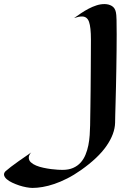

<svg xmlns="http://www.w3.org/2000/svg" viewBox="-342 -525 682 946"><path d="M229 -464.8Q231.4 -456.1 232.2 -426.8Q232.9 -397.5 232.9 -355Q232.9 -318.4 232.4 -274.9Q231.9 -231.4 231.2 -186.8Q230.5 -142.1 229.5 -98.9Q228.5 -55.7 227.5 -19.5Q226.6 16.6 225.8 43Q225.1 69.3 225.1 80.1Q223.6 134.8 182.6 194.1Q141.6 253.4 57.1 313Q22.5 337.4 -10.7 354.2Q-43.9 371.1 -74.2 381.3Q-104.5 391.6 -131.6 396.2Q-158.7 400.9 -181.2 400.9Q-194.3 400.9 -211.9 397.7Q-229.5 394.5 -247.3 388.7Q-265.1 382.8 -281.7 375Q-298.3 367.2 -308.8 357.9Q-319.3 348.6 -321.8 338.6Q-324.2 328.6 -314.9 318.8Q-305.2 310.1 -288.1 296.9Q-273.4 285.6 -249 268.3Q-224.6 251 -188 226.1Q-194.8 232.9 -197.5 239.5Q-200.2 246.1 -200.2 252Q-200.2 265.1 -189.9 274.7Q-179.7 284.2 -163.8 290.8Q-147.9 297.4 -128.4 301.5Q-108.9 305.7 -90.3 308.1Q-71.8 310.5 -56.6 311.3Q-41.5 312 -34.2 312Q-3.4 312 18.6 302.2Q40.5 292.5 55.4 275.9Q70.3 259.3 79.3 237.3Q88.4 215.3 93.3 190.9Q98.1 166.5 99.9 140.9Q101.6 115.2 102.1 91.8Q102.1 85.4 102.5 60.3Q103 35.2 103.5 -1.5Q104 -38.1 104.5 -82.5Q105 -127 105.2 -171.6Q105.5 -216.3 105.7 -257.8Q106 -299.3 106 -330.1Q106 -390.6 96.7 -417.2Q87.4 -443.8 62 -443.8Q53.7 -443.8 43.9 -441.9Q34.2 -439.9 22.9 -436Q39.6 -447.8 57.6 -460Q75.7 -472.2 94.7 -482.2Q113.8 -492.2 133.3 -498.5Q152.8 -504.9 172.9 -504.9Q193.4 -504.9 209 -495.6Q224.6 -486.3 229 -464.8Z"/></svg>

Font: Eagle Lake
Style: Regular
Weight: 400
Designer: Astigmatic (AOETI)
Foundry: Astigmatic (AOETI)
Version: Version 1.000